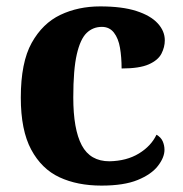

<svg xmlns="http://www.w3.org/2000/svg" viewBox="-20 -570 573 600"><path d="M297 10Q221.8 10 165.9 -16Q110 -42 77.5 -102.5Q45 -163 45 -265Q45 -375 79 -436Q113 -497 168.6 -523.5Q224.3 -550 293 -550Q362 -550 406.3 -535.6Q450.6 -521.3 472.8 -497.1Q495 -473 495 -444Q495 -423 484.6 -402.5Q474.1 -381.9 445.1 -369Q416 -356 360 -356Q360 -391 355 -420.5Q350 -450 336 -468Q322 -486 298.4 -486Q270.4 -486 250.7 -467Q231 -448 220 -400.3Q209 -352.6 209 -265.5Q209 -166 235.5 -116Q262 -66 322 -66Q376 -67 414.2 -90.4Q452.4 -113.8 469 -149Q483 -141 488.5 -128.4Q494 -115.7 494 -101.9Q494 -78 473.5 -51.5Q453 -25 410.1 -7.5Q367.3 10 297 10Z"/></svg>

Font: Noto Serif Hentaigana EL
Style: Regular
Weight: 400
Designer: Kazuhiro Yamada
Foundry: nipponia
Version: Version 1.000